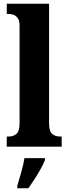

<svg xmlns="http://www.w3.org/2000/svg" viewBox="-20 -780 365 1021"><path d="M16 0V-54H27Q51 -54 67.5 -68Q84 -82 84 -125V-646Q84 -672 73.5 -685Q63 -698 49.5 -702Q36 -706 27 -706H16V-760H241V-125Q241 -82 257.5 -68Q274 -54 299 -54H308V0ZM72 208Q81 178 93 136Q105 94 110 61H219V71Q211 92 196 119Q181 146 163.5 173Q146 200 131 221H72Z"/></svg>

Font: Noto Serif Bengali Condensed ExtraBold
Style: Regular
Weight: 800
Width: 3
Designer: Juan Bruce, Universal Thirst, Indian Type Foundry and the Monotype Design Team.
Foundry: Monotype Imaging Inc.
Version: Version 2.003; ttfautohint (v1.8.4.7-5d5b)